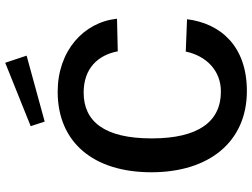

<svg xmlns="http://www.w3.org/2000/svg" viewBox="-138 -842 989 754"><g transform="rotate(-90 357.0 -464.5)"><path d="M488 -939 239 -839 257 -784 516 -855ZM374 -733C176 -733 58 -593 58 -365C58 -138 178 10 377 10C556 10 643 -96 659 -225L532 -230C515 -149 457 -92 375 -92C257 -92 191 -180 191 -364C191 -550 258 -631 371 -631C465 -631 518 -576 533 -497L661 -500C647 -632 534 -733 374 -733Z"/></g></svg>

Font: United Sans SemiBold
Style: Regular
Weight: 600
Designer: Pablo Impallari, Rodrigo Fuenzalida (Modified by Dan O. Williams)
Version: Version 1.000;PS 001.000;hotconv 1.0.88;makeotf.lib2.5.64775